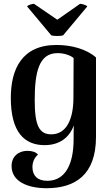

<svg xmlns="http://www.w3.org/2000/svg" viewBox="-20 -765 584 1012"><path d="M159 -745C149 -745 124 -737 123 -731L250 -579C262 -574 301 -574 313 -579L440 -731C438 -737 412 -745 402 -745L282 -661ZM225 227C375 227 486 158 486 -44V-462C437 -506 357 -528 278 -528C95 -528 37 -400 37 -249C37 -68 109 0 215 0C292 0 345 -38 369 -104C368 -81 368 -50 368 -32C368 103 323 188 229 188C177 188 151 160 151 116C151 91 160 67 180 50C170 37 150 30 125 30C76 30 41 61 41 110C41 193 128 227 225 227ZM250 -57C186 -57 163 -105 163 -237C163 -382 184 -485 283 -485C316 -485 349 -475 368 -459L367 -249C367 -138 331 -57 250 -57Z"/></svg>

Font: Arima Koshi ExtraBold
Style: Regular
Weight: 800
Designer: Joana Correia and Natanael Gama
Foundry: NDISCOVER
Version: Version 1.019;PS 001.019;hotconv 1.0.88;makeotf.lib2.5.64775